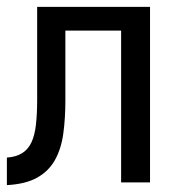

<svg xmlns="http://www.w3.org/2000/svg" viewBox="-20 -546 540 558"><path d="M0 -88Q27 -90 44.5 -101Q62 -112 71.5 -132.5Q81 -153 84.5 -184Q88 -215 88 -257V-526H416V-16H332V-457H170V-255Q170 -202 164 -158Q158 -114 140 -81.5Q122 -49 88.5 -30Q55 -11 0 -8Z"/></svg>

Font: D2Coding
Style: Regular
Weight: 400
Monospace: yes
Designer: Yong-Rak Park; Jeong-Hwan Yoon; Sang-Min Lee;
Foundry: NHN Corporation
Version: Version 1.3.2; Build 20180524